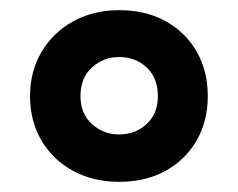

<svg xmlns="http://www.w3.org/2000/svg" viewBox="-20 -744 468 377"><path d="M214 -387Q163 -387 123.5 -408.5Q84 -430 61.5 -468Q39 -506 39 -555Q39 -604 61.5 -642Q84 -680 123.5 -702Q163 -724 214 -724Q266 -724 305 -702.5Q344 -681 366 -643Q388 -605 388 -555Q388 -506 366 -468Q344 -430 305 -408.5Q266 -387 214 -387ZM214 -480Q246 -480 268 -500.5Q290 -521 290 -555Q290 -591 268 -611.5Q246 -632 214 -632Q183 -632 160.5 -611.5Q138 -591 138 -555Q138 -521 160.5 -500.5Q183 -480 214 -480Z"/></svg>

Font: Noto Sans Tangsa
Style: Bold
Weight: 700
Version: Version 1.504